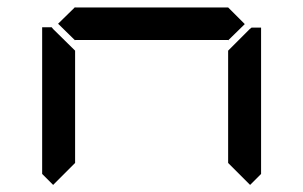

<svg xmlns="http://www.w3.org/2000/svg" viewBox="-20 -567 856 542"><path d="M130 -45 99 -76V-490H126L130 -485L192 -424V-107ZM671 -499 624 -453V-454H192V-453L144 -500L192 -547V-546H624ZM685 -485 690 -489H717V-76L686 -45L624 -107V-424Z"/></svg>

Font: DSEG7 Classic
Style: Regular
Weight: 400
Designer: Keshikan(Twitter:@keshinomi_88pro)
Version: Version 0.46